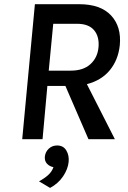

<svg xmlns="http://www.w3.org/2000/svg" viewBox="-20 -664 613 916"><path d="M86 0 146.5 -644H357.5Q460 -644 510 -590.2Q560 -536.5 551.5 -448Q544 -378 504 -329.2Q464 -280.5 394.5 -262.5L528 0H402L292 -254H206L183 0ZM212.5 -327H318Q377.5 -327 411.5 -358Q445.5 -389 450 -438.5Q454.5 -489.5 428.8 -520Q403 -550.5 348 -550.5H234ZM219 232.5 166 201Q190 188.5 208.8 172Q227.5 155.5 235 133.5Q216.5 130 204.2 117Q192 104 194 82.5Q196.5 60.5 212.8 45.2Q229 30 252.5 30Q282 30 296.2 53.5Q310.5 77 307.5 108.5Q304 143 281 177.2Q258 211.5 219 232.5Z"/></svg>

Font: Karla SemiBold
Style: Italic
Weight: 600
Italic angle: -8°
Designer: Jonathan Pinhorn
Version: Version 2.004;gftools[0.9.33]